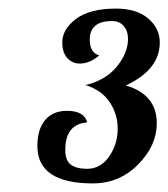

<svg xmlns="http://www.w3.org/2000/svg" viewBox="-20 -769 392 447"><path d="M67 -429Q67 -468 85 -489.5Q103 -511 136 -511Q176 -511 183 -484Q132 -480 132 -420Q132 -395 145 -385.5Q158 -376 183 -376Q214 -376 234 -404.5Q254 -433 254 -470Q254 -503 235.5 -531Q217 -559 179 -571Q226 -582 252 -614Q278 -646 278 -678Q278 -697 268 -708.5Q258 -720 241 -720Q189 -720 189 -677Q189 -646 211 -640Q189 -621 166 -621Q148 -621 136.5 -634Q125 -647 125 -670Q125 -701 157 -725Q189 -749 250 -749Q298 -749 325 -726Q352 -703 352 -670Q352 -607 273 -570Q345 -549 345 -482Q345 -430 301.5 -386Q258 -342 196 -342Q67 -342 67 -429Z"/></svg>

Font: Lobster Two
Style: Bold Italic
Weight: 700
Designer: Pablo Impallari
Foundry: Pablo Impallari. www.impallari.com
Version: Version 1.006